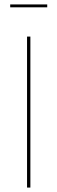

<svg xmlns="http://www.w3.org/2000/svg" viewBox="-20 -846 259 866"><path d="M117 0H102V-681H117ZM26 -813V-826H193V-813Z"/></svg>

Font: Fira Sans Compressed Hair
Style: Regular
Weight: 100
Width: 1
Designer: bBox Type GmbH & Carrois Corporate GbR & Edenspiekermann AG
Foundry: bBox Type GmbH & Carrois Corporate GbR & Edenspiekermann AG
Version: Version 4.301